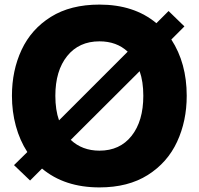

<svg xmlns="http://www.w3.org/2000/svg" viewBox="-20 -799 866 836"><path d="M726 -627Q793 -524 793 -382Q793 -272 751 -181.5Q709 -91 623.5 -37Q538 17 413 17Q261 17 163 -65L111 -13L41 -80L99 -137Q66 -188 49 -250.5Q32 -313 32 -382Q32 -492 74 -582Q116 -672 201.5 -725.5Q287 -779 413 -779Q564 -779 661 -698L714 -751L783 -684ZM237 -275 536 -574Q488 -619 413 -619Q324 -619 272.5 -555Q221 -491 221 -382Q221 -320 237 -275ZM604 -382Q604 -444 588 -489L288 -190Q338 -143 413 -143Q502 -143 553 -207.5Q604 -272 604 -382Z"/></svg>

Font: Open Sauce Sans Black
Style: Regular
Weight: 900
Designer: Alfredo Marco Pradil
Foundry: Creative Sauce Fz LLC
Version: Version 1.477